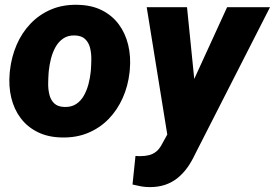

<svg xmlns="http://www.w3.org/2000/svg" viewBox="-20 -558 1135 793"><path d="M20 -255.9 21 -266.1Q27.3 -323.2 48.8 -373Q70.3 -422.9 106.2 -460.4Q142.1 -498 190.9 -518.8Q239.7 -539.6 300.3 -538.1Q358.4 -537.1 400.9 -515.6Q443.4 -494.1 470.7 -457.3Q498 -420.4 509.5 -372.3Q521 -324.2 516.1 -270L515.1 -259.3Q508.8 -202.6 486.8 -153.3Q464.8 -104 429 -66.9Q393.1 -29.8 344.2 -9.3Q295.4 11.2 235.4 9.8Q178.2 8.8 135.5 -12.5Q92.8 -33.7 65.4 -70.1Q38.1 -106.4 26.6 -154.1Q15.1 -201.7 20 -255.9ZM181.6 -266.1 180.7 -255.9Q179.2 -235.8 179 -212.2Q178.7 -188.5 184.1 -166.7Q189.5 -145 203.9 -131.1Q218.3 -117.2 245.6 -116.2Q274.9 -115.2 294.7 -128.4Q314.5 -141.6 326.7 -163.6Q338.9 -185.5 345.5 -210.9Q352.1 -236.3 354.5 -259.8L355.5 -270Q356.9 -289.6 357.2 -313.7Q357.4 -337.9 352.1 -359.9Q346.7 -381.8 332 -396.2Q317.4 -410.6 290 -411.6Q260.7 -412.6 241 -398.9Q221.2 -385.3 209 -363Q196.8 -340.8 190.4 -315.2Q184.1 -289.6 181.6 -266.1ZM708 -69.8 918 -528.3H1095.2L785.6 79.1Q771.5 109.4 753.7 134.3Q735.8 159.2 713.4 177.2Q690.9 195.3 662.6 205.1Q634.3 214.8 598.6 214.8Q580.1 214.8 562.5 211.7Q544.9 208.5 527.3 204.1L539.6 85.9Q544.4 86.4 549.3 86.7Q554.2 86.9 558.6 86.9Q579.1 86.9 595.5 82.8Q611.8 78.6 624.8 68.4Q637.7 58.1 647.5 40ZM752.4 -528.3 790.5 -150.4 778.3 15.6H673.8L585.9 -528.3Z"/></svg>

Font: Roboto Black
Style: Italic
Weight: 900
Italic angle: -12°
Designer: Christian Robertson
Foundry: Google
Version: Version 3.0; 2020